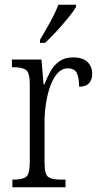

<svg xmlns="http://www.w3.org/2000/svg" viewBox="-20 -786 420 806"><path d="M32 0V-32H37Q74 -32 89.5 -43.5Q105 -55 105 -106V-433Q105 -481 89 -492.5Q73 -504 35 -504H30V-536H154L163 -431H166Q177 -460 191.5 -486Q206 -512 229 -528.5Q252 -545 287 -545Q328 -545 347.5 -525.5Q367 -506 367 -476Q367 -452 354 -437Q341 -422 312 -422Q312 -459 302.5 -479Q293 -499 264 -499Q240 -499 221.5 -478.5Q203 -458 191 -424.5Q179 -391 173 -351.5Q167 -312 167 -275V-103Q167 -54 182.5 -43Q198 -32 235 -32H255V0ZM148 -619Q170 -656 191 -694Q212 -732 225 -766H299V-756Q289 -739 266.5 -711.5Q244 -684 218 -655.5Q192 -627 169 -606H148Z"/></svg>

Font: Noto Serif Condensed Light
Style: Regular
Weight: 300
Width: 3
Designer: Monotype Design Team
Foundry: Monotype Imaging Inc.
Version: Version 2.013